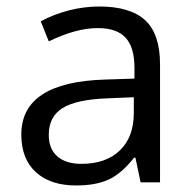

<svg xmlns="http://www.w3.org/2000/svg" viewBox="-20 -564 596 594"><path d="M415 0 398.9 -76.2H395Q355 -25.9 315.2 -8.1Q275.4 9.8 215.8 9.8Q136.2 9.8 91.1 -31.2Q45.9 -72.3 45.9 -147.9Q45.9 -310.1 305.2 -317.9L396 -320.8V-354Q396 -417 368.9 -447Q341.8 -477.1 282.2 -477.1Q215.3 -477.1 130.9 -436L106 -498Q145.5 -519.5 192.6 -531.7Q239.7 -543.9 287.1 -543.9Q382.8 -543.9 429 -501.5Q475.1 -459 475.1 -365.2V0ZM231.9 -57.1Q307.6 -57.1 350.8 -98.6Q394 -140.1 394 -214.8V-263.2L313 -259.8Q216.3 -256.3 173.6 -229.7Q130.9 -203.1 130.9 -147Q130.9 -103 157.5 -80.1Q184.1 -57.1 231.9 -57.1Z"/></svg>

Font: f01333215
Style: Regular
Weight: 400
Foundry: Ascender Corporation
Version: Version 1.10